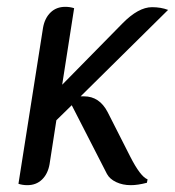

<svg xmlns="http://www.w3.org/2000/svg" viewBox="-20 -536 512 562"><path d="M412 -11 410 -1Q383 6 363 6Q339 6 320 -3Q301 -12 293 -27L190 -228L145 -184L125 -55Q120 -27 103 -10.5Q86 6 60 6Q46 6 34 2L106 -455Q111 -483 128 -499.5Q145 -516 171 -516Q185 -516 197 -512L162 -288L338 -467Q385 -515 425 -515Q451 -515 472 -507L216 -254H226Q271 -254 295 -208L361 -78Q391 -19 412 -11Z"/></svg>

Font: Thasadith
Style: Bold Italic
Weight: 700
Italic angle: -9°
Designer: Cadson Demak Co.,Ltd.
Foundry: Cadson Demak Co.,Ltd.
Version: Version 1.000; ttfautohint (v1.6)